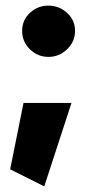

<svg xmlns="http://www.w3.org/2000/svg" viewBox="-20 -539 344 682"><path d="M58.6 -429.2Q58.6 -467.3 86.2 -493.2Q113.8 -519 152.3 -519Q189.9 -519 218.3 -493.2Q246.6 -467.3 246.6 -429.2Q246.6 -391.1 218.3 -364Q189.9 -336.9 152.3 -336.9Q113.8 -336.9 86.2 -364Q58.6 -391.1 58.6 -429.2ZM63.5 -173.3H233.9L137.2 123L16.1 62.5Z"/></svg>

Font: Estedad-FD Black
Style: Regular
Weight: 900
Designer: Amin Abedi
Version: Version 7.3